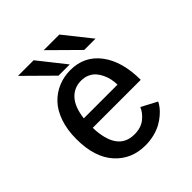

<svg xmlns="http://www.w3.org/2000/svg" viewBox="-187 -804 943 943"><g transform="rotate(-45 285.0 -332.0)"><path d="M482.5 -533.5H404L262.5 -673.5H371ZM303.5 -533.5H225.5L84 -673.5H192.5ZM482 -97.5Q475.5 -84.5 465 -71Q454.5 -57.5 437 -42.5Q419.5 -27.5 398.2 -15.8Q377 -4 347.5 3.5Q318 11 285.5 11Q188.5 11 127.8 -57Q67 -125 67 -251.5Q67 -315.5 84.5 -366Q102 -416.5 132.2 -448Q162.5 -479.5 201.8 -495.8Q241 -512 286 -512Q383 -512 439.8 -436.8Q496.5 -361.5 496.5 -233.5H163Q168.5 -65.5 285.5 -65.5Q331 -65.5 360 -88.5Q389 -111.5 400.5 -140.5ZM286.5 -438Q237.5 -438 205.5 -403Q173.5 -368 165 -297.5H399Q399 -317 395 -336.2Q391 -355.5 382.2 -374Q373.5 -392.5 361 -406.8Q348.5 -421 329.2 -429.5Q310 -438 286.5 -438Z"/></g></svg>

Font: League Mono Narrow
Style: Regular
Weight: 400
Width: 3
Designer: Tyler Finck
Foundry: The League of Moveable Type / Tyler Finck
Version: Version 2.210